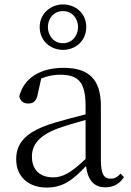

<svg xmlns="http://www.w3.org/2000/svg" viewBox="-20 -832 591 866"><path d="M264 -637C222 -637 196 -672 196 -710C196 -748 222 -782 264 -782C306 -782 332 -748 332 -710C332 -672 306 -637 264 -637ZM264 -607C319 -607 369 -646 369 -710C369 -774 319 -812 264 -812C210 -812 159 -772 159 -710C159 -646 210 -607 264 -607ZM455 13C490 13 519 -2 539 -33L524 -49C508 -32 496 -26 479 -26C450 -26 435 -45 435 -111V-354C435 -476 379 -526 267 -526C160 -526 88 -479 67 -398C71 -377 85 -365 107 -365C130 -365 145 -376 150 -407L166 -478C195 -490 223 -495 250 -495C330 -495 366 -466 366 -354V-316C321 -305 272 -292 228 -279C100 -241 53 -190 53 -114C53 -31 113 14 190 14C262 14 307 -18 368 -83C375 -23 402 13 455 13ZM366 -115C300 -52 262 -32 220 -32C162 -32 124 -64 124 -126C124 -179 156 -221 242 -253C279 -266 323 -279 366 -291Z"/></svg>

Font: Noto Serif CJK HK Light
Style: Regular
Weight: 300
Designer: Ryoko NISHIZUKA 西塚涼子 (kana & ideographs); Frank Grießhammer (Latin, Greek & Cyrillic); Wenlong ZHANG 张文龙 (bopomofo); San
Foundry: Adobe
Version: Version 2.001;hotconv 1.1.0;makeotfexe 2.6.0